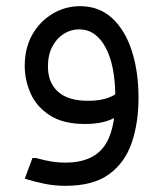

<svg xmlns="http://www.w3.org/2000/svg" viewBox="-20 -401 523 621"><path d="M255 0Q184 0 141 -28Q98 -56 79 -99Q60 -142 60 -188Q60 -246 84.5 -289Q109 -332 150 -356.5Q191 -381 239 -381Q301 -381 343 -342Q385 -303 406.5 -236Q428 -169 428 -84H353Q353 -189 321.5 -247.5Q290 -306 236 -306Q209 -306 186 -291.5Q163 -277 149 -250Q135 -223 135 -186Q135 -134 167.5 -104.5Q200 -75 265 -75Q303 -75 329.5 -84.5Q356 -94 372 -112L398 -56Q377 -32 342.5 -16Q308 0 255 0ZM192 200Q156 200 124.5 193.5Q93 187 60 177L85 110H96Q125 118 147 121.5Q169 125 192 125Q275 125 314 76Q353 27 353 -84H428Q428 -5 406.5 59.5Q385 124 333.5 162Q282 200 192 200Z"/></svg>

Font: Fustat
Style: Regular
Weight: 400
Designer: Mohamed Gaber, Khaled Hosny, Laura Garcia Mut
Foundry: Kief Type Foundry, Alif Type Foundry, Hard Type Foundry
Version: Version 1.007